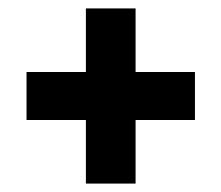

<svg xmlns="http://www.w3.org/2000/svg" viewBox="-20 -555 526 456"><path d="M184 -119V-270H43V-384H184V-535H302V-384H443V-270H302V-119Z"/></svg>

Font: Bricolage Grotesque 48pt Bricolage Grotesque 48pt Regular
Style: Bold
Weight: 700
Designer: Mathieu Triay
Foundry: Atelier Triay
Version: Version 1.000; ttfautohint (v1.8.4.7-5d5b);gftools[0.9.32]